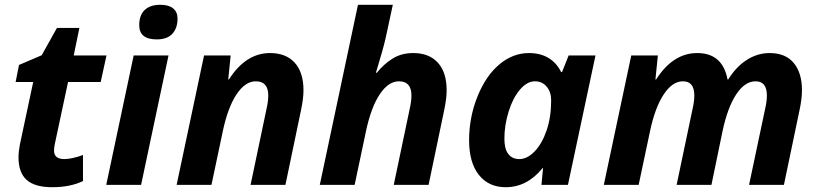

<svg xmlns="http://www.w3.org/2000/svg" viewBox="-20 -780 3454 810"><path d="M251 -108.9Q282.7 -108.9 330.1 -126V-16.1Q275.9 9.8 200.2 9.8Q127 9.8 92.5 -21Q58.1 -51.8 58.1 -116.2Q58.1 -140.6 64 -170.9L120.1 -434.1H45.9L60.1 -505.9L155.8 -546.9L220.2 -662.1H314.9L291 -545.9H429.2L404.8 -434.1H267.1L210.9 -170.9Q208 -156.2 208 -145Q208 -108.9 251 -108.9Z M567.4 -673.8Q567.4 -716.3 590.6 -738Q613.8 -759.8 656.2 -759.8Q691.9 -759.8 710.4 -744.6Q729 -729.5 729 -701.2Q729 -662.1 707.5 -637.9Q686 -613.8 641.1 -613.8Q567.4 -613.8 567.4 -673.8ZM575.2 0H428.2L543.9 -545.9H690.9Z M1184.1 0H1037.1L1104 -318.8Q1111.8 -352.1 1111.8 -377Q1111.8 -437 1059.1 -437Q1014.2 -437 977.5 -381.3Q940.9 -325.7 919.9 -226.1L872.1 0H725.1L840.8 -545.9H953.1L942.9 -444.8H945.8Q1017.1 -556.2 1119.1 -556.2Q1186.5 -556.2 1223.4 -515.4Q1260.3 -474.6 1260.3 -398.9Q1260.3 -363.3 1249 -311Z M1788.1 0H1641.1L1708 -318.8Q1715.8 -352.1 1715.8 -377Q1715.8 -437 1663.1 -437Q1618.2 -437 1581.5 -381.3Q1544.9 -325.7 1523.9 -226.1L1476.1 0H1329.1L1490.2 -759.8H1637.2Q1618.2 -671.4 1607.9 -624Q1597.7 -576.7 1565.9 -473.1H1569.8Q1600.1 -510.7 1637.2 -533.4Q1674.3 -556.2 1723.1 -556.2Q1790.5 -556.2 1827.4 -515.4Q1864.3 -474.6 1864.3 -398.9Q1864.3 -363.3 1853 -311Z M2113.3 9.8Q2041.5 9.8 2000.2 -42.2Q1959 -94.2 1959 -188Q1959 -284.7 1994.1 -372.3Q2029.3 -460 2086.4 -508.1Q2143.6 -556.2 2211.9 -556.2Q2259.3 -556.2 2293.7 -535.6Q2328.1 -515.1 2347.2 -476.1H2351.1L2378.9 -545.9H2492.2L2376 0H2264.2L2271 -70.8H2269Q2203.6 9.8 2113.3 9.8ZM2170.9 -108.9Q2204.6 -108.9 2235.8 -141.6Q2267.1 -174.3 2286.1 -230.2Q2305.2 -286.1 2305.2 -356.9Q2305.2 -391.6 2286.4 -414.3Q2267.6 -437 2236.8 -437Q2203.6 -437 2173.6 -401.9Q2143.6 -366.7 2125.7 -309.1Q2107.9 -251.5 2107.9 -194.8Q2107.9 -151.9 2124.3 -130.4Q2140.6 -108.9 2170.9 -108.9Z M2921.4 -556.2Q3028.3 -556.2 3049.3 -444.8H3052.2Q3085.4 -498.5 3130.6 -527.3Q3175.8 -556.2 3227.1 -556.2Q3293.5 -556.2 3328.4 -514.6Q3363.3 -473.1 3363.3 -398.9Q3363.3 -361.8 3352.1 -311L3287.1 0H3140.1L3207.5 -318.8Q3215.3 -352.1 3215.3 -377Q3215.3 -437 3167.5 -437Q3122.6 -437 3086.2 -382.3Q3049.8 -327.6 3028.3 -227.1L2981.4 0H2834.5L2901.4 -318.8Q2909.2 -352.1 2909.2 -377Q2909.2 -437 2861.3 -437Q2816.4 -437 2779.8 -381.3Q2743.2 -325.7 2722.2 -226.1L2674.3 0H2527.3L2643.1 -545.9H2755.4L2745.1 -444.8H2748Q2819.3 -556.2 2921.4 -556.2Z"/></svg>

Font: Zoram GWebM
Style: Bold Italic
Weight: 700
Italic angle: -12°
Foundry: Ascender Corporation
Version: Version 1.000